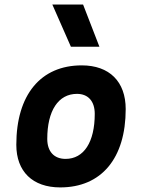

<svg xmlns="http://www.w3.org/2000/svg" viewBox="-20 -815 626 845"><path d="M245.1 9.8C426.3 9.8 533.2 -118.2 533.2 -335C533.2 -456.1 461.4 -527.3 339.8 -527.3C158.7 -527.3 51.8 -397.5 51.8 -177.7C51.8 -60.1 123.5 9.8 245.1 9.8ZM268.6 -115.7C217.8 -115.7 188 -148.4 188 -203.6C188 -328.1 236.8 -401.9 318.8 -401.9C368.2 -401.9 397 -369.1 397 -314C397 -189.5 349.1 -115.7 268.6 -115.7ZM292 -609.4H417.5L345.7 -794.9H210.4Z"/></svg>

Font: Cascadia Code NF
Style: Bold Italic
Weight: 700
Italic angle: -10°
Monospace: yes
Designer: Aaron Bell
Foundry: Saja Typeworks
Version: Version 2404.023